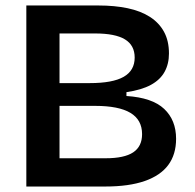

<svg xmlns="http://www.w3.org/2000/svg" viewBox="-20 -680 711 700"><path d="M76 0V-660H339Q398 -660 445.5 -650Q493 -640 526.5 -618.5Q560 -597 578 -564Q596 -531 596 -485Q596 -447 580 -418Q564 -389 530 -370.5Q496 -352 441 -344V-330Q535 -324 578.5 -283Q622 -242 622 -174Q622 -117 593.5 -78.5Q565 -40 507.5 -20Q450 0 364 0ZM197 -103H365Q433 -103 465.5 -124.5Q498 -146 498 -191Q498 -243 455.5 -268.5Q413 -294 327 -294H197ZM197 -377H307Q391 -377 431 -400Q471 -423 471 -470Q471 -515 435.5 -536.5Q400 -558 327 -558H197Z"/></svg>

Font: Bricolage Grotesque 17pt SemiBold
Style: Regular
Weight: 600
Version: Version 1.001;gftools[0.9.33.dev8+g029e19f]